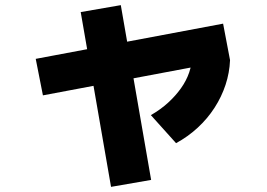

<svg xmlns="http://www.w3.org/2000/svg" viewBox="-20 -652 1040 747"><path d="M147 -281 119 -423 848 -560 875 -418ZM412 75 294 -605 450 -632 568 48ZM567 -204Q605 -226 634 -252.5Q663 -279 684 -308.5Q705 -338 716 -370Q727 -402 727 -435L875 -418Q873 -369 857.5 -322Q842 -275 814.5 -232.5Q787 -190 749 -155Q711 -120 665 -95Z"/></svg>

Font: M PLUS 2 ExtraBold
Style: Regular
Weight: 800
Version: Version 1.001